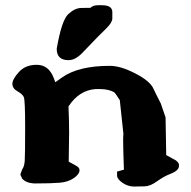

<svg xmlns="http://www.w3.org/2000/svg" viewBox="-20 -679 725 727"><path d="M239.7 -451.2Q194.8 -451.2 194.8 -493.7V-494.6Q213.4 -602.1 238.5 -625.5Q263.7 -648.9 288.6 -648.9Q313.5 -648.9 322.8 -649.4Q331.1 -658.7 349.6 -659.2H366.2Q405.3 -659.2 405.3 -633.3V-609.4Q405.3 -593.8 382.6 -571.5Q359.9 -549.3 350.3 -539.6Q340.8 -529.8 330.1 -518.6Q308.6 -496.6 291.5 -478.5Q265.1 -451.2 239.7 -451.2ZM446.3 -157.2Q447.3 -168 447.3 -171.9L433.6 -299.8Q417.5 -324.7 413.6 -328.6Q393.1 -341.8 356.9 -341.8H342.3Q279.3 -337.4 239.3 -275.9Q241.7 -223.1 241.7 -175.8V-175.3Q241.2 -170.4 241.2 -142.8Q241.2 -115.2 240.2 -66.9Q251 -60.5 266.1 -52.7Q281.2 -44.9 281.2 -35.2Q281.2 -19.5 259.5 -4.6Q237.8 10.3 205.8 12.9Q173.8 15.6 114.3 15.6H111.3Q77.6 14.6 62.5 -4.4V-6.3Q62.5 -6.3 57.6 -16.1V-20.5L64.5 -38.6Q72.3 -48.8 73.7 -71.5Q75.2 -94.2 75.2 -197.3Q75.2 -300.3 70.1 -311.5Q64.9 -322.8 45.9 -333.5Q26.9 -344.2 26.9 -361.6Q26.9 -378.9 51.5 -406.2Q76.2 -433.6 119.1 -433.6Q164.6 -433.6 183.6 -383.3Q187 -374.5 189.5 -367.7Q198.2 -373.5 214.8 -385.7Q276.9 -429.7 396 -429.7Q436.5 -429.7 491.9 -401.1Q547.4 -372.6 560.5 -344.2Q572.8 -317.9 588.9 -287.1L606.9 -234.4L609.4 -91.8L646.5 -71.3Q657.7 -62 657.7 -55.4Q657.7 -48.8 657.2 -46.6Q656.7 -44.4 655.8 -42.5Q654.8 -40.5 653.3 -38.6Q646 -28.3 623.3 -19.8Q600.6 -11.2 575 7.3Q549.3 25.9 528.1 26.6Q506.8 27.3 487.8 27.3H487.3Q464.4 27.3 443.8 13.2Q423.3 -1 423.3 -14.2V-29.3L449.2 -36.6Q446.3 -115.2 446.3 -144.5Z"/></svg>

Font: Drukaatie burti
Style: Heavy
Weight: 800
Version: Version 0.14